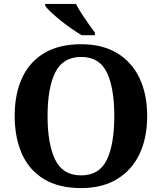

<svg xmlns="http://www.w3.org/2000/svg" viewBox="-20 -951 827 981"><path d="M394 10Q280 10 204.5 -36Q129 -82 92 -165Q55 -248 55 -359Q55 -470 92.5 -552Q130 -634 205.5 -679.5Q281 -725 395 -725Q503 -725 578.5 -679.5Q654 -634 693 -551.5Q732 -469 732 -358Q732 -247 693 -164.5Q654 -82 578.5 -36Q503 10 394 10ZM394 -55Q488 -55 526 -135Q564 -215 564 -358Q564 -501 526 -580.5Q488 -660 395 -660Q301 -660 262 -580.5Q223 -501 223 -358Q223 -215 262 -135Q301 -55 394 -55ZM397 -771Q374 -785 345.5 -804.5Q317 -824 290 -846Q263 -868 241.5 -888Q220 -908 211 -921V-931H368Q379 -909 396.5 -882Q414 -855 432.5 -829Q451 -803 465 -784V-771Z"/></svg>

Font: Noto Serif Ethiopic
Style: Bold
Weight: 700
Designer: Monotype Design Team
Foundry: Monotype Imaging Inc.
Version: Version 2.102; ttfautohint (v1.8.4.7-5d5b)